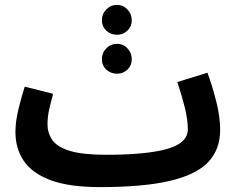

<svg xmlns="http://www.w3.org/2000/svg" viewBox="-20 -743 969 784"><path d="M388 21Q263 21 187.5 -7Q112 -35 77.5 -85.5Q43 -136 43 -204Q43 -248 56 -300Q69 -352 81 -389L197 -360Q189 -331 181.5 -299Q174 -267 174 -236Q174 -200 193.5 -171.5Q213 -143 265 -127Q317 -111 413 -111V-110V-111Q579 -111 663 -135Q747 -159 747 -215Q747 -254 734.5 -304.5Q722 -355 704 -408L827 -446Q846 -395 862.5 -331Q879 -267 879 -213Q879 -132 829.5 -80.5Q780 -29 672 -4Q564 21 388 21ZM458 -601Q432 -601 414 -618Q396 -635 396 -660Q396 -686 414 -704.5Q432 -723 458 -723Q483 -723 500.5 -704.5Q518 -686 518 -660Q518 -635 500.5 -618Q483 -601 458 -601ZM458 -442Q432 -442 414 -459Q396 -476 396 -501Q396 -527 414 -545.5Q432 -564 458 -564Q483 -564 500.5 -545.5Q518 -527 518 -501Q518 -476 500.5 -459Q483 -442 458 -442Z"/></svg>

Font: Noto Sans Arabic Cond
Style: Bold
Weight: 700
Width: 3
Designer: Monotype Design Team, Nadine Chahine, Nizar Qandah and Khaled Hosny
Foundry: Monotype Imaging Inc.
Version: Version 2.012; ttfautohint (v1.8.4.7-5d5b)